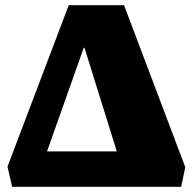

<svg xmlns="http://www.w3.org/2000/svg" viewBox="-20 -723 746 743"><path d="M27 0 9 -78 246 -703H460L697 -76L681 0ZM162 -137H432L307 -538H304Z"/></svg>

Font: Literata 18pt Black
Style: Regular
Weight: 900
Designer: Latin by Veronika Burian and Jose Scaglione. Greek by Irene Vlachou. Cyrillic by Vera Evstafieva.
Foundry: TypeTogether
Version: Version 3.103;gftools[0.9.29]